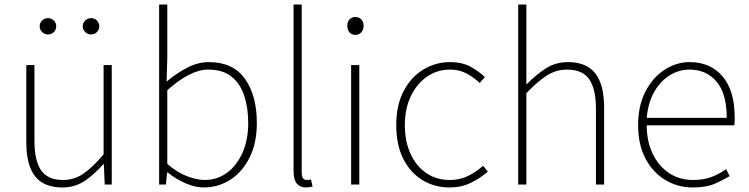

<svg xmlns="http://www.w3.org/2000/svg" viewBox="-20 -814 3303 847"><path d="M255 13Q174 13 135 -36Q96 -85 96 -188V-527H132V-192Q132 -105 161.5 -62.5Q191 -20 258 -20Q307 -20 347.5 -47.5Q388 -75 437 -133V-527H473V0H442L438 -90H436Q396 -44 353 -15.5Q310 13 255 13ZM191 -662Q177 -662 166 -672.5Q155 -683 155 -698Q155 -713 166 -723.5Q177 -734 191 -734Q207 -734 217.5 -723.5Q228 -713 228 -698Q228 -683 217.5 -672.5Q207 -662 191 -662ZM382 -662Q367 -662 356 -672.5Q345 -683 345 -698Q345 -713 356 -723.5Q367 -734 382 -734Q397 -734 407.5 -723.5Q418 -713 418 -698Q418 -683 407.5 -672.5Q397 -662 382 -662Z M879 13Q842 13 799.5 -5Q757 -23 720 -53H717L712 0H682V-794H718V-560L715 -454Q756 -489 804 -514.5Q852 -540 901 -540Q1008 -540 1060.5 -466.5Q1113 -393 1113 -271Q1113 -182 1080.5 -118Q1048 -54 995 -20.5Q942 13 879 13ZM882 -20Q938 -20 981.5 -52Q1025 -84 1050 -141Q1075 -198 1075 -271Q1075 -338 1057.5 -391.5Q1040 -445 1001.5 -476Q963 -507 898 -507Q858 -507 812.5 -483.5Q767 -460 718 -416V-91Q763 -52 807 -36Q851 -20 882 -20Z M1329 13Q1304 13 1289.5 -4Q1275 -21 1275 -59V-794H1311V-53Q1311 -20 1333 -20Q1336 -20 1340 -20.5Q1344 -21 1352 -22L1359 9Q1352 10 1346 11.5Q1340 13 1329 13Z M1529 0V-527H1565V0ZM1548 -660Q1532 -660 1522 -671Q1512 -682 1512 -701Q1512 -718 1522 -728.5Q1532 -739 1548 -739Q1563 -739 1573.5 -728.5Q1584 -718 1584 -701Q1584 -682 1573.5 -671Q1563 -660 1548 -660Z M1964 13Q1897 13 1843.5 -19.5Q1790 -52 1759 -113.5Q1728 -175 1728 -262Q1728 -351 1761 -413Q1794 -475 1848 -507.5Q1902 -540 1965 -540Q2019 -540 2056 -519.5Q2093 -499 2119 -474L2096 -448Q2070 -473 2038 -490Q2006 -507 1965 -507Q1909 -507 1864 -476Q1819 -445 1792.5 -390Q1766 -335 1766 -262Q1766 -190 1791 -135.5Q1816 -81 1860.5 -50.5Q1905 -20 1965 -20Q2009 -20 2046 -38.5Q2083 -57 2111 -83L2132 -57Q2099 -28 2057 -7.5Q2015 13 1964 13Z M2266 0V-794H2302V-560V-441Q2344 -484 2387.5 -512Q2431 -540 2486 -540Q2567 -540 2606 -490.5Q2645 -441 2645 -339V0H2609V-334Q2609 -421 2579.5 -464Q2550 -507 2482 -507Q2433 -507 2392.5 -481Q2352 -455 2302 -403V0Z M3036 13Q2970 13 2915 -20Q2860 -53 2827.5 -114.5Q2795 -176 2795 -262Q2795 -348 2827.5 -410.5Q2860 -473 2912 -506.5Q2964 -540 3022 -540Q3114 -540 3167.5 -477Q3221 -414 3221 -297Q3221 -289 3221 -280.5Q3221 -272 3219 -261H2833Q2833 -192 2858.5 -137.5Q2884 -83 2930 -51.5Q2976 -20 3038 -20Q3083 -20 3118 -33Q3153 -46 3183 -68L3199 -37Q3169 -19 3132 -3Q3095 13 3036 13ZM2833 -294H3186Q3186 -401 3141 -454Q3096 -507 3022 -507Q2975 -507 2934 -481.5Q2893 -456 2866 -408.5Q2839 -361 2833 -294Z"/></svg>

Font: Source Han Sans SC ExtraLight
Style: Regular
Weight: 250
Designer: Ryoko NISHIZUKA 西塚涼子 (kana, bopomofo & ideographs); Paul D. Hunt (Latin, Greek & Cyrillic); Sandoll Communications 산돌커뮤니
Foundry: Adobe
Version: Version 2.004;hotconv 1.0.118;makeotfexe 2.5.65603